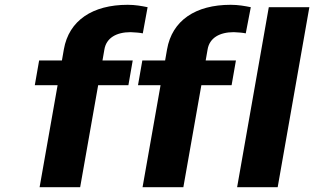

<svg xmlns="http://www.w3.org/2000/svg" viewBox="-20 -780 1309 800"><path d="M524 -646C544 -645 561 -644 575 -641L595 -750C570 -755 544 -760 512 -760C366 -760 267 -695 246 -574L238 -528H143L125 -425H220L145 0H314L389 -425H515L533 -528H407L415 -574C423 -622 465 -646 524 -646ZM954 -646C974 -645 990 -644 1004 -641L1025 -750C1000 -755 973 -760 941 -760C795 -760 697 -695 676 -574L668 -528H573L555 -425H649L574 0H744L819 -425H945L963 -528H837L845 -574C853 -622 895 -646 954 -646ZM1137 0 1269 -750H1100L968 0Z"/></svg>

Font: Asimov
Style: XWidIt
Weight: 500
Designer: Google
Version: Version 2.000980; 2014